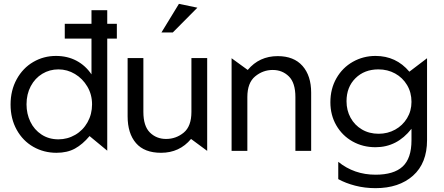

<svg xmlns="http://www.w3.org/2000/svg" viewBox="-20 -785 2311 999"><path d="M538 -732H456V-398Q425 -444 378 -469Q331 -494 271 -494Q207 -494 153 -462.5Q99 -431 67 -373Q35 -315 35 -241Q35 -167 67 -109.5Q99 -52 153.5 -21Q208 10 274 10Q330 10 370 -12Q410 -34 446 -77L538 -1ZM118 -242Q118 -295 140 -336.5Q162 -378 200 -401Q238 -424 284 -424Q330 -424 370 -400Q410 -376 434.5 -334.5Q459 -293 459 -242Q459 -191 435.5 -149Q412 -107 371.5 -83.5Q331 -60 284 -60Q234 -60 196 -85Q158 -110 138 -151.5Q118 -193 118 -242ZM588 -661H317V-584H588Z M818 10Q914 10 974 -62L1058 0V-483H976V-203Q976 -128 936 -95Q896 -62 844 -62Q794 -62 760 -95.5Q726 -129 726 -203V-483H644V-180Q644 -91 687.5 -40.5Q731 10 818 10ZM820 -616H879L1007 -745L911 -765Z M1425 -493Q1329 -493 1269 -421L1185 -482V0H1267V-280Q1267 -354 1307.5 -387.5Q1348 -421 1399 -421Q1449 -421 1483 -387.5Q1517 -354 1517 -280V0H1599V-303Q1599 -391 1554 -442Q1509 -493 1425 -493Z M1783 -258Q1783 -332 1829.5 -378Q1876 -424 1949 -424Q1997 -424 2036 -402.5Q2075 -381 2098 -342.5Q2121 -304 2121 -255Q2121 -208 2098 -170Q2075 -132 2036 -110.5Q1997 -89 1950 -89Q1901 -89 1863 -111.5Q1825 -134 1804 -172.5Q1783 -211 1783 -258ZM1934 124Q1823 124 1740 57V147Q1778 168 1828 181Q1878 194 1934 194Q2056 194 2129 129Q2202 64 2202 -56V-482L2110 -412Q2041 -494 1934 -494Q1870 -494 1816 -463.5Q1762 -433 1730.5 -378Q1699 -323 1699 -253Q1699 -186 1730 -132.5Q1761 -79 1814.5 -49Q1868 -19 1934 -19Q2046 -19 2121 -115V-55Q2121 39 2075 81.5Q2029 124 1934 124Z"/></svg>

Font: Geom Light
Style: Regular
Weight: 300
Version: Version 1.102